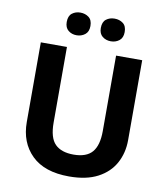

<svg xmlns="http://www.w3.org/2000/svg" viewBox="-98 -1002 952 1093"><g transform="rotate(10 378.0 -455.0)"><path d="M671 -252Q671 -178 638.5 -118.5Q606 -59 540.5 -24.5Q475 10 375 10Q233 10 159 -62.5Q85 -135 85 -254V-714H236V-277Q236 -189 272 -153Q308 -117 379 -117Q453 -117 486.5 -156Q520 -195 520 -278V-714H671ZM210 -854Q210 -889 230 -904.5Q250 -920 277.9 -920Q305.8 -920 326.4 -904.6Q347 -889.2 347 -854.4Q347 -821 326.4 -805Q305.8 -789 277.9 -789Q250 -789 230 -805.2Q210 -821.5 210 -854ZM407 -854Q407 -889 427.1 -904.5Q447.3 -920 475.6 -920Q504 -920 524.5 -904.6Q545 -889.2 545 -854.4Q545 -821 524.4 -805Q503.9 -789 476 -789Q447.5 -789 427.2 -805.2Q407 -821.5 407 -854Z"/></g></svg>

Font: Noto Sans Tai Tham
Style: Regular
Weight: 400
Designer: Monotype Design Team 2013. Revised by David WIlliams 2020
Foundry: Monotype Imaging Inc.
Version: Version 2.002